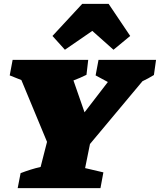

<svg xmlns="http://www.w3.org/2000/svg" viewBox="-20 -968 823 988"><path d="M71 0 86 -77Q112 -87 137.5 -95Q163 -103 189 -109L222 -238L90 -556L30 -580L45 -660H434L425 -583Q393 -567 358 -554L415 -390L535 -546L472 -580L487 -660H783L772 -582Q743 -564 713 -550L443 -227L418 -103L512 -81L497 0ZM539 -948 650 -783 564 -712 455 -809 314 -712 250 -783 403 -948Z"/></svg>

Font: Piazzolla Black
Style: Italic
Weight: 900
Italic angle: -11.3°
Designer: Juan Pablo del Peral
Foundry: Huerta Tipografica
Version: Version 1.330